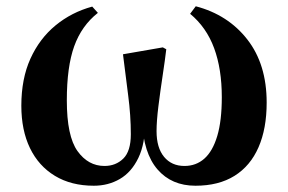

<svg xmlns="http://www.w3.org/2000/svg" viewBox="-20 -575 918 612"><path d="M279 17Q207 17 155 -14.5Q103 -46 75.5 -103Q48 -160 48 -238Q48 -324 77 -388Q106 -452 157 -494Q208 -536 274 -554L292 -534Q240 -493 216.5 -427.5Q193 -362 193 -255Q193 -141 227 -93.5Q261 -46 313 -46Q349 -46 373 -69.5Q397 -93 397 -147Q397 -207 388.5 -271.5Q380 -336 372 -402L499 -424L510 -418Q506 -384 498.5 -334.5Q491 -285 485 -237Q479 -189 479 -157Q479 -104 503 -75Q527 -46 568 -46Q605 -46 631.5 -69.5Q658 -93 672.5 -141.5Q687 -190 687 -265Q687 -355 662.5 -421.5Q638 -488 586 -531L604 -555Q707 -528 768.5 -449Q830 -370 830 -248Q830 -165 804 -105.5Q778 -46 727.5 -14.5Q677 17 603 17Q527 17 482 -35Q437 -87 433 -189H443Q443 -117 421 -71.5Q399 -26 362 -4.5Q325 17 279 17Z"/></svg>

Font: Noto Serif JP Black
Style: Regular
Weight: 900
Designer: Ryoko NISHIZUKA 西塚涼子 (kana & ideographs); Frank Grießhammer (Latin, Greek & Cyrillic); Wenlong ZHANG 张文龙 (bopomofo); San
Foundry: Adobe
Version: Version 2.003-H1;hotconv 1.1.1;makeotfexe 2.6.0